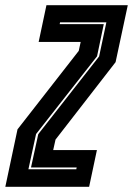

<svg xmlns="http://www.w3.org/2000/svg" viewBox="-50 -720 512 740"><path d="M-29.5 0 17.5 -221.5 253.5 -524 261 -558.5H99L129 -700H442.5L395.5 -480.5L164 -182L155 -141.5H323.5L293.5 0ZM59.5 -67.5H244L245.5 -74.5H69.5L97.5 -203L332 -502.5L360 -634H181.5L180 -627H350L324 -503L89 -203.5Z"/></svg>

Font: Tourney Condensed ExtraBold
Style: Italic
Weight: 800
Width: 3
Italic angle: -12°
Designer: Tyler Finck
Foundry: Etcetera Type Co
Version: Version 1.010; ttfautohint (v1.8.3)